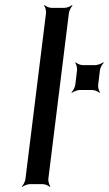

<svg xmlns="http://www.w3.org/2000/svg" viewBox="-20 -724 428 755"><path d="M170 -20 251 -673C252 -682 260 -697 265 -702L263 -704C258 -699 242 -693 233 -693H183C174 -693 160 -699 155 -704L153 -702C158 -697 162 -682 161 -673L80 -20C79 -11 72 4 66 9L68 11C73 6 89 0 98 0H148C157 0 171 6 176 11L178 9C174 4 169 -11 170 -20ZM366 -390 373 -448C374 -457 382 -472 388 -477L386 -479C380 -474 364 -468 355 -468H305C296 -468 282 -474 278 -479L276 -477C280 -472 284 -457 283 -448L276 -390C275 -381 267 -366 261 -361L263 -359C269 -364 284 -370 293 -370H343C352 -370 367 -364 371 -359L373 -361C369 -366 365 -381 366 -390Z"/></svg>

Font: Gamestation Storm Oblique 
Style: Italic
Weight: 400
Designer: Jonas Hecksher
Foundry: Jonas Hecksher, Playtypeª, e-types AS
Version: Version 1.003